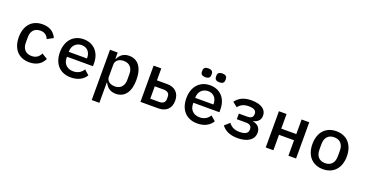

<svg xmlns="http://www.w3.org/2000/svg" viewBox="-40 -1550 4881 2569"><g transform="rotate(20 2400.0 -266.0)"><path d="M319 12C427 12 494 -39 527 -111L447 -160C423 -109 384 -78 320 -78C235 -78 188 -134 188 -215V-301C188 -384 235 -438 318 -438C378 -438 415 -408 434 -360L519 -406C487 -478 425 -528 318 -528C165 -528 74 -423 74 -258C74 -93 164 12 319 12Z M911 12C1018 12 1089 -35 1124 -95L1056 -155C1027 -107 980 -76 913 -76C824 -76 770 -133 770 -214V-231H1140V-272C1140 -424 1048 -528 903 -528C756 -528 660 -422 660 -257C660 -93 753 12 911 12ZM903 -445C979 -445 1029 -392 1029 -311V-301H770V-308C770 -388 826 -445 903 -445Z M1279 200H1388V-88H1394C1425 -25 1474 12 1550 12C1671 12 1749 -79 1749 -258C1749 -437 1671 -528 1550 -528C1474 -528 1425 -491 1394 -428H1388V-516H1279ZM1505 -77C1442 -77 1388 -109 1388 -172V-344C1388 -407 1442 -439 1505 -439C1588 -439 1634 -384 1634 -300V-216C1634 -132 1588 -77 1505 -77Z M1900 0H2156C2263 0 2332 -62 2332 -173C2332 -284 2263 -346 2156 -346H2009V-516H1900ZM2009 -85V-261H2137C2188 -261 2220 -237 2220 -190V-156C2220 -109 2188 -85 2137 -85Z M2711 12C2818 12 2889 -35 2924 -95L2856 -155C2827 -107 2780 -76 2713 -76C2624 -76 2570 -133 2570 -214V-231H2940V-272C2940 -424 2848 -528 2703 -528C2556 -528 2460 -422 2460 -257C2460 -93 2553 12 2711 12ZM2703 -445C2779 -445 2829 -392 2829 -311V-301H2570V-308C2570 -388 2626 -445 2703 -445ZM2602 -607C2651 -607 2669 -629 2669 -660V-679C2669 -710 2651 -732 2602 -732C2553 -732 2535 -710 2535 -679V-660C2535 -629 2553 -607 2602 -607ZM2802 -607C2851 -607 2869 -629 2869 -660V-679C2869 -710 2851 -732 2802 -732C2753 -732 2735 -710 2735 -679V-660C2735 -629 2753 -607 2802 -607Z M3286 12C3431 12 3515 -51 3515 -147C3515 -215 3473 -258 3405 -269V-273C3468 -288 3505 -327 3505 -388C3505 -472 3432 -528 3293 -528C3181 -528 3116 -491 3067 -427L3134 -373C3169 -417 3212 -441 3284 -441C3361 -441 3392 -415 3392 -376V-366C3392 -326 3367 -303 3311 -303H3191V-223H3322C3377 -223 3403 -200 3403 -157V-147C3403 -104 3365 -75 3285 -75C3209 -75 3162 -100 3127 -148L3057 -86C3101 -25 3174 12 3286 12Z M3684 0H3793V-220H4007V0H4116V-516H4007V-308H3793V-516H3684Z M4500 12C4652 12 4745 -93 4745 -258C4745 -423 4652 -528 4500 -528C4348 -528 4255 -423 4255 -258C4255 -93 4348 12 4500 12ZM4500 -74C4420 -74 4369 -123 4369 -219V-297C4369 -393 4420 -442 4500 -442C4580 -442 4631 -393 4631 -297V-219C4631 -123 4580 -74 4500 -74Z"/></g></svg>

Font: IBM Mono Medium
Style: Regular
Weight: 500
Monospace: yes
Designer: Mike Abbink, Paul van der Laan, Pieter van Rosmalen
Foundry: Bold Monday
Version: Version 2.3